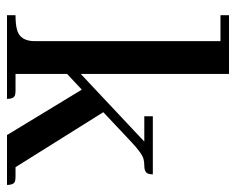

<svg xmlns="http://www.w3.org/2000/svg" viewBox="-83 -592 675 549"><g transform="rotate(90 254.5 -317.5)"><path d="M238.3 -24.4H191.4V-171.9L236.3 -213.9L366.2 0H508.8Q508.8 -21.5 496.1 -23.4Q491.2 -24.4 484.4 -24.4H458L300.8 -275.4L384.8 -354.5Q418.9 -386.7 435.5 -390.6Q444.3 -392.6 453.1 -392.6Q475.6 -392.6 477.5 -407.2Q478.5 -412.1 478.5 -417H312.5V-392.6H384.8L191.4 -210.9V-634.8H23.4V-610.4H97.7V-80.1Q97.7 -36.1 63.5 -28.3Q48.8 -24.4 23.4 -24.4V0H262.7Q262.7 -21.5 250 -23.4Q245.1 -24.4 238.3 -24.4Z"/></g></svg>

Font: Abhaya Libre SemiBold
Style: Regular
Weight: 600
Designer: Pushpananda Ekanayake, Sol Matas, Pathum Egodawatta
Foundry: Mooniak
Version: Version 1.050 ; ttfautohint (v1.6)